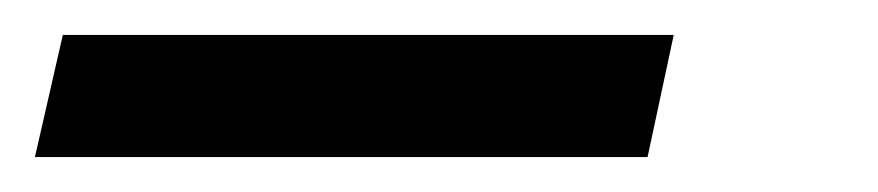

<svg xmlns="http://www.w3.org/2000/svg" viewBox="-42 -90 503 110"><path d="M-22 0 -6 -70H344L329 0Z"/></svg>

Font: Lobster Two
Style: Italic
Weight: 400
Designer: Pablo Impallari
Foundry: Pablo Impallari. www.impallari.com
Version: Version 1.006